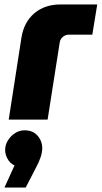

<svg xmlns="http://www.w3.org/2000/svg" viewBox="-29 -535 455 859"><path d="M10 0 67 -367Q78 -436 124.5 -475.5Q171 -515 241 -515H406L384 -380H280Q264 -380 252 -370Q240 -360 238 -344L184 0ZM-9 304 36 205Q16 196 5 176Q-6 156 -6 136Q-6 113 6.5 93Q19 73 38.5 60.5Q58 48 81 48Q118 48 139 72Q160 96 160 128Q160 146 153 167.5Q146 189 133 213L86 304Z"/></svg>

Font: MuseoModerno ExtraBold
Style: Italic
Weight: 800
Italic angle: -9°
Designer: Pablo Cosgaya, Héctor Gatti, Marcela Romero, and the Authors of The MuseoModerno Project.
Foundry: Omnibus-Type Team
Version: Version 1.003